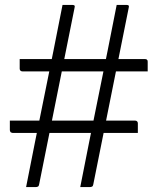

<svg xmlns="http://www.w3.org/2000/svg" viewBox="-20 -740 640 780"><path d="M234 -720Q244 -720 254 -720Q264 -720 274 -720Q279 -720 282 -718Q285 -716 283 -709Q265 -619 247 -529.5Q229 -440 211 -350Q193 -260 175 -170.5Q157 -81 139 9Q138 16 134 18Q130 20 125 20Q115 20 105.5 20Q96 20 86 20Q104 -72 122.5 -164.5Q141 -257 160 -350Q179 -443 197.5 -535.5Q216 -628 234 -720ZM454 -720Q461 -720 467.5 -720Q474 -720 481 -720Q488 -720 494 -720Q499 -720 502 -718Q505 -716 503 -709Q485 -619 467 -529.5Q449 -440 431 -350Q413 -260 395 -170.5Q377 -81 359 9Q358 16 354 18Q350 20 345 20Q339 20 332.5 20Q326 20 319.5 20Q313 20 306 20Q324 -72 342.5 -164.5Q361 -257 380 -350Q399 -443 417.5 -535.5Q436 -628 454 -720ZM580 -450H71Q66 -450 63 -453Q60 -456 60 -461Q60 -465 60 -469Q60 -473 60 -476.5Q60 -480 60 -484Q60 -488 60 -492Q60 -496 60 -500H569Q571 -500 573.5 -499.5Q576 -499 577 -497Q579 -496 579.5 -493.5Q580 -491 580 -489Q580 -485 580 -481Q580 -477 580 -473.5Q580 -470 580 -466Q580 -462 580 -458Q580 -454 580 -450ZM20 -250H529Q534 -250 537 -247Q540 -244 540 -239Q540 -235 540 -231Q540 -227 540 -223.5Q540 -220 540 -216Q540 -212 540 -208Q540 -204 540 -200H31Q29 -200 27 -201Q25 -202 23 -203Q22 -205 21 -207Q20 -209 20 -211Q20 -215 20 -219Q20 -223 20 -227Q20 -231 20 -234.5Q20 -238 20 -242Q20 -246 20 -250Z"/></svg>

Font: Recursive Sans Linear Light
Style: Regular
Weight: 300
Version: Version 1.085